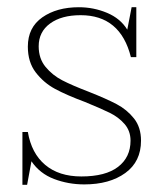

<svg xmlns="http://www.w3.org/2000/svg" viewBox="-20 -500 442 531"><path d="M42 -135H57Q67 -76 105 -44Q143 -12 205 -12Q272 -12 306.5 -38.5Q341 -65 341 -111Q341 -138 324.5 -157Q308 -176 283.5 -188Q259 -200 215 -218Q164 -237 132.5 -254Q101 -271 79 -299.5Q57 -328 57 -371Q57 -424 97 -452Q137 -480 198 -480Q239 -480 276 -464.5Q313 -449 332 -418L344 -480H357V-342H342Q313 -458 203 -458Q150 -458 118.5 -435Q87 -412 87 -372Q87 -338 106 -315Q125 -292 152 -278Q179 -264 226 -246Q274 -227 302.5 -212Q331 -197 350.5 -172.5Q370 -148 370 -111Q370 -53 326.5 -21.5Q283 10 213 10Q169 10 129.5 -5Q90 -20 67 -54L55 11H42Z"/></svg>

Font: Taviraj Thin
Style: Regular
Weight: 250
Designer: Katatrad Team
Foundry: CadsonDemak
Version: Version 1.001